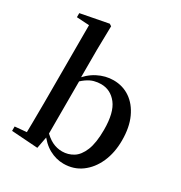

<svg xmlns="http://www.w3.org/2000/svg" viewBox="-190 -949 1039 1102"><g transform="rotate(30 329.0 -398.5)"><path d="M40 0V-29L117 -36Q118 -65 118 -100Q118 -135 118.5 -170Q119 -205 119 -232V-746L36 -751V-778L218 -813L232 -804L229 -647V-453L231 -443V-80V-78L214 12ZM389 16Q340 16 294 -9Q248 -34 211 -88H200L216 -108Q249 -72 280.5 -56.5Q312 -41 347 -41Q386 -41 419.5 -61.5Q453 -82 473.5 -132Q494 -182 494 -269Q494 -383 453 -435.5Q412 -488 349 -488Q327 -488 304 -482Q281 -476 256 -458.5Q231 -441 199 -406L187 -435H204Q246 -491 296.5 -517Q347 -543 400 -543Q462 -543 510 -510Q558 -477 586 -415.5Q614 -354 614 -268Q614 -186 585.5 -122Q557 -58 506.5 -21Q456 16 389 16Z"/></g></svg>

Font: Noto Serif TC SemiBold
Style: Regular
Weight: 600
Version: Version 2.002-H1;hotconv 1.1.0;makeotfexe 2.6.0